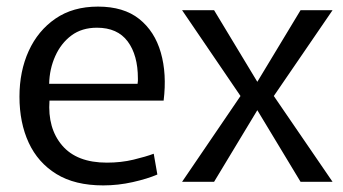

<svg xmlns="http://www.w3.org/2000/svg" viewBox="-20 -551 1040 582"><path d="M293 11Q207 11 151 -23.5Q95 -58 67 -118.5Q39 -179 39 -258Q39 -335 67 -396.5Q95 -458 148 -494.5Q201 -531 277 -531Q355 -531 402 -493.5Q449 -456 467.5 -391.5Q486 -327 476 -246H130Q124 -162 168.5 -110Q213 -58 304 -58Q347 -58 384.5 -67Q422 -76 446 -85L457 -22Q427 -9 382.5 1Q338 11 293 11ZM274 -467Q228 -467 196.5 -443.5Q165 -420 147.5 -381Q130 -342 129 -297H397Q398 -302 398 -306Q398 -310 398 -313Q398 -384 367 -425.5Q336 -467 274 -467Z M629 0H532L709 -260L532 -520H629L760 -303L891 -520H988L810 -260L988 0H891L760 -217Z"/></svg>

Font: Murecho
Style: Regular
Weight: 400
Designer: Neil Summerour
Foundry: Positype
Version: Version 1.010; ttfautohint (v1.8.3)